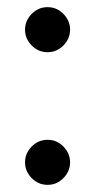

<svg xmlns="http://www.w3.org/2000/svg" viewBox="-20 -503 266 537"><path d="M157.5 -376Q139 -357 113 -357Q87 -357 68.5 -376Q50 -395 50 -420Q50 -445 68.5 -464Q87 -483 113 -483Q139 -483 157.5 -464Q176 -445 176 -420Q176 -395 157.5 -376ZM157.5 -5Q139 14 113 14Q87 14 68.5 -5Q50 -24 50 -49Q50 -74 68.5 -93Q87 -112 113 -112Q139 -112 157.5 -93Q176 -74 176 -49Q176 -24 157.5 -5Z"/></svg>

Font: Overpass Light
Style: Regular
Weight: 300
Designer: Delve Withrington, Thomas Jockin
Foundry: Delve Fonts
Version: Version 3.000;DELV;Overpass